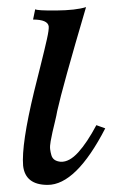

<svg xmlns="http://www.w3.org/2000/svg" viewBox="-20 -504 332 540"><path d="M276 -143Q194 16 114 16Q51 16 45 -38Q40 -98 76 -247Q81 -267 93.5 -317Q106 -367 112 -394Q118 -421 117 -430Q114 -449 73 -449L79 -478Q84 -474 138.5 -474.5Q193 -475 222 -484Q156 -260 141 -192Q139 -180 134.5 -161.5Q130 -143 127.5 -132Q125 -121 122.5 -107Q120 -93 121 -84.5Q122 -76 124.5 -67.5Q127 -59 133.5 -54.5Q140 -50 151 -49Q175 -48 200 -75.5Q225 -103 251 -152Z"/></svg>

Font: GFS Artemisia
Style: Italic
Weight: 400
Italic angle: -12°
Designer: Takis Katsoulidis and George D. Matthiopoulos
Foundry: George Matthiopoulos and Takis Katsoulidis
Version: Version 1.0